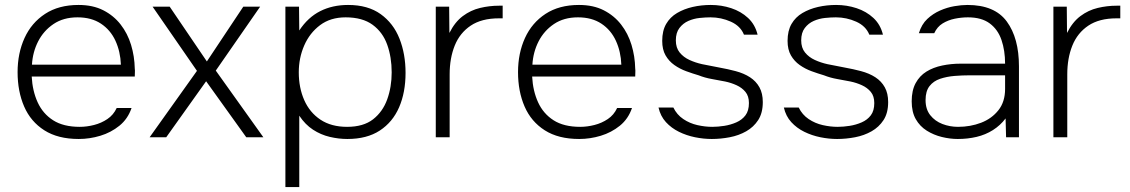

<svg xmlns="http://www.w3.org/2000/svg" viewBox="-20 -554 4563 775"><path d="M298 7Q214 7 159 -28Q104 -63 77.5 -124Q51 -185 51 -263Q51 -339 79 -400.5Q107 -462 162 -498Q217 -534 297 -534Q355 -534 397 -512.5Q439 -491 467 -455Q495 -419 509 -373Q523 -327 524 -277Q525 -270 524.5 -262Q524 -254 524 -245H108Q111 -187 132 -141Q153 -95 194.5 -68.5Q236 -42 302 -42Q330 -42 359.5 -49.5Q389 -57 413.5 -73.5Q438 -90 451 -118H511Q496 -74 462 -46.5Q428 -19 385 -6Q342 7 298 7ZM109 -293H468Q466 -346 446 -389.5Q426 -433 387.5 -458.5Q349 -484 293 -484Q236 -484 196 -457Q156 -430 134 -387Q112 -344 109 -293Z M584 0 775 -268 596 -527H665L815 -306L962 -527H1030L851 -269L1043 0H974L812 -226L651 0Z M1132 201V-527H1187L1188 -431Q1223 -484 1272.5 -509Q1322 -534 1385 -534Q1465 -534 1516.5 -497Q1568 -460 1592.5 -398Q1617 -336 1617 -260Q1617 -181 1591 -121Q1565 -61 1513 -27Q1461 7 1382 7Q1347 7 1311 -1.5Q1275 -10 1243.5 -30.5Q1212 -51 1188 -87V201ZM1381 -42Q1447 -42 1486 -72.5Q1525 -103 1543 -153Q1561 -203 1561 -262Q1561 -323 1543 -373.5Q1525 -424 1484 -454Q1443 -484 1375 -484Q1314 -484 1272 -452.5Q1230 -421 1208 -370.5Q1186 -320 1186 -262Q1186 -200 1208 -150Q1230 -100 1273.5 -71Q1317 -42 1381 -42Z M1739 0V-527H1793L1794 -421Q1816 -465 1848 -489Q1880 -513 1918 -522Q1956 -531 1994 -531Q1997 -531 2001.5 -531Q2006 -531 2009 -531V-480H1994Q1924 -480 1880 -450.5Q1836 -421 1815.5 -370Q1795 -319 1795 -254V0Z M2318 7Q2234 7 2179 -28Q2124 -63 2097.5 -124Q2071 -185 2071 -263Q2071 -339 2099 -400.5Q2127 -462 2182 -498Q2237 -534 2317 -534Q2375 -534 2417 -512.5Q2459 -491 2487 -455Q2515 -419 2529 -373Q2543 -327 2544 -277Q2545 -270 2544.5 -262Q2544 -254 2544 -245H2128Q2131 -187 2152 -141Q2173 -95 2214.5 -68.5Q2256 -42 2322 -42Q2350 -42 2379.5 -49.5Q2409 -57 2433.5 -73.5Q2458 -90 2471 -118H2531Q2516 -74 2482 -46.5Q2448 -19 2405 -6Q2362 7 2318 7ZM2129 -293H2488Q2486 -346 2466 -389.5Q2446 -433 2407.5 -458.5Q2369 -484 2313 -484Q2256 -484 2216 -457Q2176 -430 2154 -387Q2132 -344 2129 -293Z M2853 7Q2820 7 2785.5 0Q2751 -7 2720.5 -22Q2690 -37 2668 -61Q2646 -85 2638 -120H2698Q2712 -91 2738 -73.5Q2764 -56 2795 -49Q2826 -42 2855 -42Q2878 -42 2903.5 -46Q2929 -50 2952 -60Q2975 -70 2989 -88.5Q3003 -107 3003 -138Q3003 -166 2989 -183Q2975 -200 2953 -210Q2931 -220 2907 -225Q2882 -230 2853.5 -235Q2825 -240 2800 -250Q2776 -257 2750 -266.5Q2724 -276 2702 -291.5Q2680 -307 2666.5 -330.5Q2653 -354 2653 -389Q2653 -430 2669 -457.5Q2685 -485 2713 -501.5Q2741 -518 2776 -526Q2811 -534 2849 -534Q2892 -534 2931.5 -521Q2971 -508 2999.5 -481.5Q3028 -455 3038 -414H2983Q2969 -449 2930 -466.5Q2891 -484 2848 -484Q2828 -484 2804 -481.5Q2780 -479 2758.5 -469.5Q2737 -460 2722.5 -441Q2708 -422 2708 -391Q2708 -361 2723.5 -342Q2739 -323 2763 -312Q2787 -301 2814 -295Q2847 -288 2883 -281.5Q2919 -275 2949 -267Q2983 -258 3007.5 -242Q3032 -226 3045.5 -201.5Q3059 -177 3059 -142Q3059 -98 3040.5 -69.5Q3022 -41 2992 -24Q2962 -7 2925.5 0Q2889 7 2853 7Z M3359 7Q3326 7 3291.5 0Q3257 -7 3226.5 -22Q3196 -37 3174 -61Q3152 -85 3144 -120H3204Q3218 -91 3244 -73.5Q3270 -56 3301 -49Q3332 -42 3361 -42Q3384 -42 3409.5 -46Q3435 -50 3458 -60Q3481 -70 3495 -88.5Q3509 -107 3509 -138Q3509 -166 3495 -183Q3481 -200 3459 -210Q3437 -220 3413 -225Q3388 -230 3359.5 -235Q3331 -240 3306 -250Q3282 -257 3256 -266.5Q3230 -276 3208 -291.5Q3186 -307 3172.5 -330.5Q3159 -354 3159 -389Q3159 -430 3175 -457.5Q3191 -485 3219 -501.5Q3247 -518 3282 -526Q3317 -534 3355 -534Q3398 -534 3437.5 -521Q3477 -508 3505.5 -481.5Q3534 -455 3544 -414H3489Q3475 -449 3436 -466.5Q3397 -484 3354 -484Q3334 -484 3310 -481.5Q3286 -479 3264.5 -469.5Q3243 -460 3228.5 -441Q3214 -422 3214 -391Q3214 -361 3229.5 -342Q3245 -323 3269 -312Q3293 -301 3320 -295Q3353 -288 3389 -281.5Q3425 -275 3455 -267Q3489 -258 3513.5 -242Q3538 -226 3551.5 -201.5Q3565 -177 3565 -142Q3565 -98 3546.5 -69.5Q3528 -41 3498 -24Q3468 -7 3431.5 0Q3395 7 3359 7Z M3846 7Q3815 7 3782 -1Q3749 -9 3721 -26.5Q3693 -44 3676.5 -73Q3660 -102 3660 -145Q3660 -189 3676 -218.5Q3692 -248 3719.5 -265Q3747 -282 3783 -289.5Q3819 -297 3857 -297H4037Q4037 -350 4022.5 -392.5Q4008 -435 3975 -459.5Q3942 -484 3887 -484Q3861 -484 3834 -478.5Q3807 -473 3785 -459.5Q3763 -446 3751 -420H3689Q3700 -456 3723 -477.5Q3746 -499 3774.5 -511.5Q3803 -524 3832 -529Q3861 -534 3885 -534Q3995 -534 4044 -467Q4093 -400 4093 -286V0H4041L4039 -76Q4018 -48 3988 -29Q3958 -10 3922 -1.5Q3886 7 3846 7ZM3847 -42Q3897 -42 3940 -58.5Q3983 -75 4010 -109Q4037 -143 4037 -195V-250H3895Q3864 -250 3833 -247.5Q3802 -245 3775 -236Q3748 -227 3732 -206.5Q3716 -186 3716 -150Q3716 -113 3735 -89Q3754 -65 3784 -53.5Q3814 -42 3847 -42Z M4232 0V-527H4286L4287 -421Q4309 -465 4341 -489Q4373 -513 4411 -522Q4449 -531 4487 -531Q4490 -531 4494.5 -531Q4499 -531 4502 -531V-480H4487Q4417 -480 4373 -450.5Q4329 -421 4308.5 -370Q4288 -319 4288 -254V0Z"/></svg>

Font: Onest ExtraLight
Style: Regular
Weight: 250
Designer: Dmitri Voloshin, Andrey Kudryavtsev
Foundry: Dmitri Voloshin, Andrey Kudryavtsev
Version: Version 1.000;gftools[0.9.33]